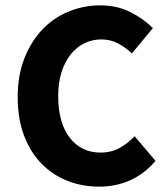

<svg xmlns="http://www.w3.org/2000/svg" viewBox="-20 -684 622 716"><path d="M349 12Q287 12 232 -9.5Q177 -31 135.5 -73Q94 -115 70 -177.5Q46 -240 46 -322Q46 -403 71 -466.5Q96 -530 138 -574Q180 -618 236 -641Q292 -664 354 -664Q417 -664 467 -638.5Q517 -613 550 -579L472 -485Q447 -508 419.5 -522.5Q392 -537 357 -537Q324 -537 294.5 -522.5Q265 -508 243.5 -481Q222 -454 209.5 -415Q197 -376 197 -327Q197 -226 240 -170.5Q283 -115 355 -115Q395 -115 426.5 -132.5Q458 -150 482 -176L560 -84Q478 12 349 12Z"/></svg>

Font: TT Toshiba Sans
Style: Bold
Weight: 700
Designer: Paul D. Hunt
Foundry: Toshiba Corporation
Version: Version 2.020;PS 2.000;hotconv 1.0.86;makeotf.lib2.5.63406